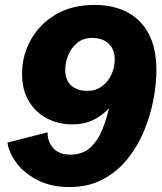

<svg xmlns="http://www.w3.org/2000/svg" viewBox="-20 -736 647 769"><path d="M257.8 13.2Q187.5 13.2 134 -12.9Q80.6 -39.1 48.6 -80.1Q16.6 -121.1 9.8 -165L170.4 -206.1Q170.9 -166.5 194.6 -141.4Q218.3 -116.2 262.2 -116.7Q311 -116.7 341.3 -144.5Q371.6 -172.4 388.9 -214.8Q406.2 -257.3 416.5 -302.2Q386.2 -270.5 350.8 -254.2Q315.4 -237.8 270 -237.8Q214.4 -237.8 168.7 -261.5Q123 -285.2 95.7 -330.3Q68.4 -375.5 68.4 -441.4Q68.4 -512.7 102.8 -575.4Q137.2 -638.2 202.1 -677.2Q267.1 -716.3 358.9 -716.3Q432.1 -716.3 488 -688Q543.9 -659.7 575.2 -601.3Q606.4 -543 606.4 -453.6Q606.4 -400.9 594.7 -338.1Q583 -275.4 557.6 -213.4Q532.2 -151.4 491.2 -100.1Q450.2 -48.8 392.3 -17.8Q334.5 13.2 257.8 13.2ZM329.6 -372.1Q363.8 -372.1 388.4 -390.4Q413.1 -408.7 426.3 -437.5Q439.5 -466.3 439.5 -498Q439.5 -538.6 415 -561.3Q390.6 -584 349.1 -584Q313 -584 289.1 -564.2Q265.1 -544.4 253.2 -514.9Q241.2 -485.4 241.2 -455.6Q241.2 -416 264.9 -394Q288.6 -372.1 329.6 -372.1Z"/></svg>

Font: Schibsted Grotesk ExtraBold
Style: Italic
Weight: 800
Italic angle: -12°
Designer: Bakken & Baeck AS, Henrik Kongsvoll
Foundry: Schibsted ASA
Version: Version 1.100; ttfautohint (v1.8.4.7-5d5b);gftools[0.9.25]